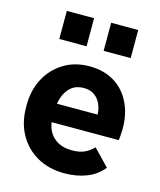

<svg xmlns="http://www.w3.org/2000/svg" viewBox="-110 -801 744 891"><g transform="rotate(15 262.0 -355.5)"><path d="M283 10Q209 10 153 -21.5Q97 -53 65 -109.5Q33 -166 33 -242V-252Q33 -322 62.5 -378Q92 -434 145.5 -467Q199 -500 269 -500Q345 -500 398 -463.5Q451 -427 475.5 -360.5Q500 -294 488 -204H129V-293H419L359 -248Q367 -296 357 -328.5Q347 -361 324.5 -378.5Q302 -396 270 -396Q234 -396 210.5 -377Q187 -358 175.5 -325.5Q164 -293 164 -252V-227Q164 -190 178.5 -162Q193 -134 221 -118Q249 -102 289 -102Q326 -102 350 -113Q374 -124 393 -144L468 -66Q438 -28 390.5 -9Q343 10 283 10ZM313 -586V-721H443V-586ZM100 -586V-721H231V-586Z"/></g></svg>

Font: SUSE Thin
Style: Bold
Weight: 700
Version: Version 1.000